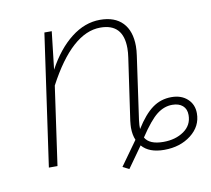

<svg xmlns="http://www.w3.org/2000/svg" viewBox="-69 -609 818 746"><g transform="rotate(-10 339.5 -235.5)"><path d="M679 -108Q679 -57 636 -23.5Q593 10 530 10Q470 10 442 -23L383 60L358 47L426 -48Q417 -69 417 -97Q417 -106 419 -124L454 -367Q457 -387 457 -404Q457 -501 367 -501Q255 -501 154 -310L110 0H76L150 -520H179L162 -371Q203 -447 257 -489Q311 -531 371 -531Q429 -531 460 -498.5Q491 -466 491 -406Q491 -389 488 -369L453 -122Q450 -99 451 -86Q484 -139 517 -163Q550 -187 592 -187Q631 -187 655 -165Q679 -143 679 -108ZM646 -107Q646 -131 631 -144Q616 -157 590 -157Q558 -157 529.5 -135Q501 -113 460 -51Q477 -21 532 -21Q580 -21 613 -44Q646 -67 646 -107Z"/></g></svg>

Font: FiraGO UltraLight
Style: Italic
Weight: 200
Italic angle: -8°
Designer: bBox Type GmbH
Foundry: bBox Type GmbH
Version: Version 1.001